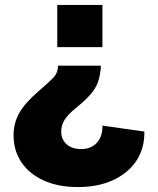

<svg xmlns="http://www.w3.org/2000/svg" viewBox="-20 -604 639 778"><path d="M389 -338Q387 -299 377 -271.5Q367 -244 345 -219.5Q323 -195 287 -166Q255 -140 241.5 -118Q228 -96 228 -71Q228 -39 250 -19.5Q272 0 309 0Q349 0 372.5 -25.5Q396 -51 395 -95L565 -71Q566 -3 532.5 47.5Q499 98 438 126Q377 154 296 154Q217 154 158.5 128Q100 102 67.5 54.5Q35 7 35 -56Q35 -105 58 -146Q81 -187 138 -236Q174 -267 194.5 -287.5Q215 -308 215 -338ZM395 -584V-413H212V-584Z"/></svg>

Font: BDO Grotesk Black
Style: Regular
Weight: 900
Designer: Deni Anggara
Foundry: Lokal Container
Version: Version 2.000